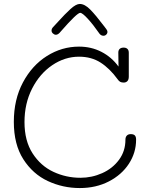

<svg xmlns="http://www.w3.org/2000/svg" viewBox="-20 -949 741 972"><path d="M669 -242Q669 -176 632.5 -120Q596 -64 531 -30.5Q466 3 384 3Q298 3 222 -32.5Q146 -68 98 -143Q50 -218 50 -332Q50 -445 96 -531.5Q142 -618 217.5 -665.5Q293 -713 380 -713Q442 -713 493.5 -686.5Q545 -660 580 -612L579 -683Q579 -695 586 -701.5Q593 -708 606 -708Q618 -708 625 -701.5Q632 -695 632 -682V-561Q632 -546 625 -538.5Q618 -531 606 -531Q596 -531 589 -534.5Q582 -538 576 -547Q536 -602 489.5 -632Q443 -662 380 -662Q308 -662 244.5 -619Q181 -576 142.5 -500.5Q104 -425 104 -331Q104 -236 145 -172.5Q186 -109 250.5 -79Q315 -49 387 -49Q445 -49 497.5 -72.5Q550 -96 582.5 -140Q615 -184 615 -242Q615 -255 622 -262.5Q629 -270 642 -270Q656 -270 662.5 -263.5Q669 -257 669 -242ZM484 -778Q452 -824 424.5 -854Q397 -884 386 -884Q370 -884 288 -790Q275 -773 263 -773Q255 -773 248 -779.5Q241 -786 241 -794Q241 -804 249 -812L273 -838Q309 -878 337 -903.5Q365 -929 384 -929Q409 -929 437 -900.5Q465 -872 505 -819L518 -802Q524 -794 524 -788Q524 -780 518 -774Q512 -768 504 -768Q492 -768 484 -778Z"/></svg>

Font: Mali Light
Style: Regular
Weight: 300
Designer: Kitiyaporn Chalermlarp | Katatrad Aksorn Co.,Ltd.
Foundry: Cadson Demak Co.,Ltd.
Version: Version 1.000; ttfautohint (v1.6)